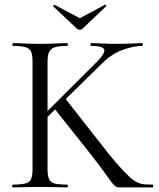

<svg xmlns="http://www.w3.org/2000/svg" viewBox="-20 -812 690 832"><path d="M121 -81V-544Q121 -573 115 -587.5Q109 -602 90.5 -607.5Q72 -613 36 -613Q34 -613 34 -619Q34 -625 36 -625Q60 -625 90 -623.5Q120 -622 153 -622Q189 -622 218.5 -623.5Q248 -625 271 -625Q274 -625 274 -619Q274 -613 271 -613Q235 -613 217 -607Q199 -601 192.5 -586Q186 -571 186 -542V-81Q186 -52 192 -37Q198 -22 216.5 -17Q235 -12 271 -12Q274 -12 274 -6Q274 0 271 0Q247 0 218 -1Q189 -2 153 -2Q120 -2 89.5 -1Q59 0 35 0Q33 0 33 -6Q33 -12 35 -12Q71 -12 90 -17Q109 -22 115 -37Q121 -52 121 -81ZM372 -145 213 -345 263 -385 409 -199Q454 -140 485.5 -104Q517 -68 538 -48.5Q559 -29 575.5 -21.5Q592 -14 607 -13Q622 -12 641 -12Q644 -12 644 -6Q644 0 641 0Q596 0 569 0Q542 0 529 0Q508 0 497 0Q486 0 479 -5.5Q472 -11 461 -25.5Q450 -40 429.5 -69Q409 -98 372 -145ZM142 -287 400 -544Q437 -582 431.5 -597.5Q426 -613 374 -613Q372 -613 372 -619Q372 -625 374 -625Q399 -625 424 -623.5Q449 -622 490 -622Q529 -622 552 -623.5Q575 -625 596 -625Q599 -625 599 -619Q599 -613 596 -613Q560 -613 513 -596.5Q466 -580 423 -538L167 -287ZM314 -687 211 -784Q209 -786 212.5 -789Q216 -792 217 -791L326 -733L434 -791Q436 -793 439 -789.5Q442 -786 439 -784L337 -687Q333 -683 326 -683Q319 -683 314 -687Z"/></svg>

Font: Cormorant Light
Style: Regular
Weight: 400
Version: Version 4.000